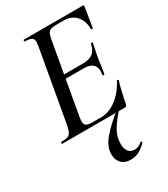

<svg xmlns="http://www.w3.org/2000/svg" viewBox="-217 -723 959 1097"><g transform="rotate(-30 262.5 -175.0)"><path d="M19 -12Q48 -12 62 -17Q76 -22 83 -36Q90 -50 96 -81L178 -544Q182 -570 182 -576Q182 -598 169.5 -605.5Q157 -613 125 -613Q123 -613 123 -619Q123 -625 125 -625H515Q523 -625 521 -616L500 -485Q500 -482 496 -482Q493 -482 490.5 -483.5Q488 -485 488 -486Q488 -541 458 -573.5Q428 -606 378 -606H337Q307 -606 293.5 -601.5Q280 -597 273.5 -584.5Q267 -572 262 -543L181 -85Q178 -67 178 -55Q178 -34 190 -27Q202 -20 233 -20H288Q339 -20 388 -57Q437 -94 469 -156Q469 -158 473 -158Q476 -158 478.5 -156.5Q481 -155 480 -154Q462 -96 447 -15Q445 -7 441.5 -3.5Q438 0 431 0H19Q16 0 16 -6Q16 -12 19 -12ZM414 -226Q416 -242 416 -249Q416 -312 342 -312H183L186 -338H349Q392 -338 415 -355Q438 -372 446 -412Q447 -417 453 -416.5Q459 -416 458 -411Q449 -365 446 -351Q445 -344 441 -325L436 -292Q435 -283 432.5 -263Q430 -243 426 -225Q425 -221 419 -221.5Q413 -222 414 -226ZM231 193Q231 144 271 95.5Q311 47 388 -14L397 -7Q353 42 330 82Q307 122 307 168Q307 199 320.5 217.5Q334 236 361 236Q388 236 412 214H413Q416 214 418.5 217.5Q421 221 419 223Q391 251 366.5 263Q342 275 314 275Q275 275 253 252.5Q231 230 231 193Z"/></g></svg>

Font: Cormorant Garamond SemiBold
Style: Italic
Weight: 600
Italic angle: -10°
Designer: Christian Thalmann (Catharsis Fonts)
Foundry: Catharsis Fonts
Version: Version 4.000